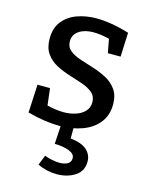

<svg xmlns="http://www.w3.org/2000/svg" viewBox="-117 -615 729 931"><g transform="rotate(15 247.5 -150.0)"><path d="M154 -400Q154 -371 174 -354.5Q194 -338 226.5 -327Q259 -316 295 -305Q331 -294 363 -277Q395 -260 415.5 -231.5Q436 -203 436 -157Q436 -103 406.5 -65.5Q377 -28 326 -9Q275 10 212 10Q174 10 133.5 4Q93 -2 50 -14L57 -155H120L130 -70Q176 -59 215 -59Q245 -59 273 -68Q301 -77 318.5 -95.5Q336 -114 336 -141Q336 -171 315.5 -188.5Q295 -206 263.5 -217Q232 -228 196 -239Q160 -250 128 -267Q96 -284 76 -312.5Q56 -341 56 -387Q56 -440 83 -474Q110 -508 154.5 -524Q199 -540 251 -540Q286 -540 328.5 -533Q371 -526 416 -512L411 -391H347L334 -460Q290 -471 254 -471Q210 -471 182 -452Q154 -433 154 -400ZM259 240Q235 240 210 234.5Q185 229 162 218L182 168Q200 175 220.5 179Q241 183 258 183Q282 183 298 174Q314 165 314 145Q314 124 285.5 112.5Q257 101 212 100L218 0H280V55Q336 61 362 84.5Q388 108 388 142Q388 191 349.5 215.5Q311 240 259 240Z"/></g></svg>

Font: Bitter Medium
Style: Regular
Weight: 500
Designer: Sol Matas, and Bitter project Authors
Foundry: Sol Matas
Version: Version 2.001